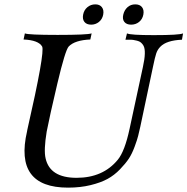

<svg xmlns="http://www.w3.org/2000/svg" viewBox="-20 -846 859 880"><path d="M819 -693 814 -664Q743 -661 715 -632Q702 -619 696 -601Q690 -583 681 -539L623 -265Q617 -239 613 -222.5Q609 -206 597 -173.5Q585 -141 570.5 -119Q556 -97 530 -70Q504 -43 473 -26Q442 -9 395 2.5Q348 14 292 14Q44 14 104 -244Q105 -248 105 -250Q187 -609 173 -633Q156 -662 88 -665L94 -693Q109 -686 244 -686Q380 -686 400 -693L394 -665Q323 -662 295 -633Q279 -616 243 -463.5Q207 -311 194 -243Q180 -158 189 -120Q209 -31 331 -31Q452 -31 520 -114Q552 -153 574 -256L635 -539Q651 -611 638 -636Q633 -645 626 -651Q619 -657 608 -659.5Q597 -662 591 -663Q585 -664 571 -664Q557 -664 555 -664L562 -693Q577 -685 685 -685Q802 -685 819 -693ZM631 -813Q641 -800 637 -779Q633 -758 617.5 -745.5Q602 -733 581 -733Q560 -733 550 -745.5Q540 -758 545 -779Q550 -800 564.5 -813Q579 -826 600 -826Q621 -826 631 -813ZM398 -733Q377 -733 367 -745.5Q357 -758 361 -779Q365 -800 380.5 -813Q396 -826 417 -826Q437 -826 447 -813Q457 -800 453 -779Q449 -758 433.5 -745.5Q418 -733 398 -733Z"/></svg>

Font: GFS Artemisia
Style: Italic
Weight: 400
Italic angle: -12°
Designer: Takis Katsoulidis and George D. Matthiopoulos
Foundry: George Matthiopoulos and Takis Katsoulidis
Version: Version 1.0